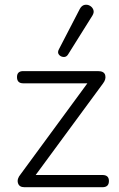

<svg xmlns="http://www.w3.org/2000/svg" viewBox="-20 -782 499 802"><path d="M264 -554Q257 -543 245 -544Q233 -545 226 -554Q219 -563 226 -576L313 -744Q321 -759 333 -761.5Q345 -764 355.5 -758Q366 -752 370 -741Q374 -730 366 -717ZM82 0Q60 0 55 -17.5Q50 -35 66 -54L345 -434H77Q51 -434 51 -460Q51 -485 77 -485H389Q415 -485 419.5 -468Q424 -451 410 -433L129 -51H408Q435 -51 435 -26Q435 0 408 0Z"/></svg>

Font: Chiron GoRound TC L
Style: Regular
Weight: 300
Designer: Ryoko NISHIZUKA 西塚涼子 (kana, bopomofo & ideographs); Paul D. Hunt (Latin, Greek & Cyrillic); Sandoll Communications 산돌커뮤니
Foundry: Adobe
Version: Version 1.000;hotconv 1.1.1;makeotfexe 2.6.0